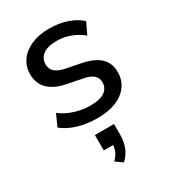

<svg xmlns="http://www.w3.org/2000/svg" viewBox="-190 -612 879 984"><g transform="rotate(-30 249.0 -120.0)"><path d="M247 9Q184 9 131 -7Q78 -23 43 -52L74 -121Q111 -93 156 -79Q201 -65 248 -65Q303 -65 331 -84.5Q359 -104 359 -138Q359 -164 341.5 -180Q324 -196 284 -204L188 -223Q124 -237 91 -271Q58 -305 58 -358Q58 -403 82.5 -438Q107 -473 152.5 -493Q198 -513 259 -513Q315 -513 363 -497Q411 -481 443 -451L411 -384Q380 -410 341 -424.5Q302 -439 262 -439Q206 -439 179 -418Q152 -397 152 -363Q152 -337 168.5 -320.5Q185 -304 221 -295L317 -276Q385 -262 419 -230Q453 -198 453 -144Q453 -97 427 -62Q401 -27 355 -9Q309 9 247 9ZM249 273 208 244Q231 221 238.5 200Q246 179 246 155L270 168H190V77H303V140Q303 179 290.5 212.5Q278 246 249 273Z"/></g></svg>

Font: Mulish ExtraLight SemiBold
Style: Regular
Weight: 600
Version: Version 3.603